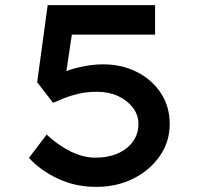

<svg xmlns="http://www.w3.org/2000/svg" viewBox="-20 -722 771 749"><path d="M355 7Q275 7 207 -24.5Q139 -56 93 -106L162 -197Q206 -156 255 -131.5Q304 -107 353 -107Q401 -107 438.5 -123Q476 -139 498 -169Q520 -199 520 -239Q520 -274 498 -302.5Q476 -331 440 -347.5Q404 -364 358 -364Q319 -364 287 -356.5Q255 -349 230 -339Q205 -329 187 -321L125 -401L166 -702H585V-587H239L265 -619L232 -397L198 -423Q212 -435 242.5 -446Q273 -457 310 -464Q347 -471 383 -471Q454 -471 512.5 -442Q571 -413 606.5 -360.5Q642 -308 642 -238Q642 -169 603.5 -113.5Q565 -58 500.5 -25.5Q436 7 355 7Z"/></svg>

Font: Lexend Tera Medium
Style: Regular
Weight: 500
Designer: Bonnie Shaver-Troup, Thomas Jockin
Foundry: Lexend
Version: Version 1.007